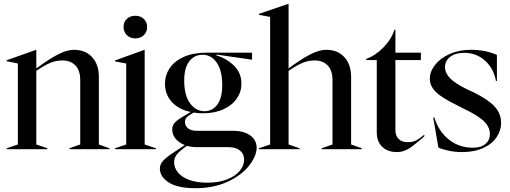

<svg xmlns="http://www.w3.org/2000/svg" viewBox="-20 -785 2682 1010"><path d="M15 -5 74 -25V-451L15 -463V-468L170 -523H171V-425Q237 -474 284.5 -498.5Q332 -523 369 -523Q429 -523 464.5 -484.5Q500 -446 500 -380V-25L556 -5V0H345V-5L402 -25V-364Q402 -415 376.5 -441Q351 -467 308 -467Q274 -467 243.5 -454Q213 -441 171 -412V-25L229 -5V0H15Z M585 -5 644 -25V-451L585 -462V-467L740 -523H741V-25L800 -5V0H585ZM630 -643Q630 -669 647 -685.5Q664 -702 692 -702Q719 -702 736.5 -685.5Q754 -669 754 -643Q754 -617 736.5 -600Q719 -583 692 -583Q665 -583 647.5 -600Q630 -617 630 -643Z M821 101Q821 82 833.5 66Q846 50 877 28L952 -22Q921 -34 903.5 -55.5Q886 -77 886 -103Q886 -125 899.5 -140Q913 -155 950 -176L983 -196Q920 -209 884 -248.5Q848 -288 848 -344Q848 -390 873.5 -427.5Q899 -465 948.5 -486.5Q998 -508 1068 -508H1306V-471L1119 -498L1118 -494Q1175 -476 1212.5 -438Q1250 -400 1250 -345Q1250 -302 1225.5 -266.5Q1201 -231 1155 -210Q1109 -189 1047 -189Q1019 -189 999 -193Q972 -178 962.5 -168Q953 -158 953 -144Q953 -123 969 -110Q985 -97 1015 -97H1205Q1263 -97 1296.5 -72.5Q1330 -48 1330 -8Q1330 35 1291 85.5Q1252 136 1178.5 170.5Q1105 205 1008 205Q915 205 868 175Q821 145 821 101ZM1070 176Q1131 176 1175 158.5Q1219 141 1241.5 113.5Q1264 86 1264 54Q1264 24 1242 6.5Q1220 -11 1181 -11H1015Q985 -11 964 -18Q925 9 910.5 27Q896 45 896 69Q896 97 915.5 121.5Q935 146 974.5 161Q1014 176 1070 176ZM1056 -200Q1097 -200 1123 -234.5Q1149 -269 1149 -337Q1149 -414 1120 -455.5Q1091 -497 1046 -497Q1003 -497 976 -463Q949 -429 949 -361Q949 -284 979.5 -242Q1010 -200 1056 -200Z M1342 -5 1401 -25V-696L1342 -707V-712L1497 -765H1498V-425Q1564 -474 1611.5 -498.5Q1659 -523 1696 -523Q1756 -523 1791.5 -484.5Q1827 -446 1827 -380V-25L1883 -5V0H1672V-5L1729 -25V-364Q1729 -415 1703.5 -441Q1678 -467 1635 -467Q1601 -467 1570.5 -454Q1540 -441 1498 -412V-25L1556 -5V0H1342Z M1962 -89V-469H1906V-475Q1956 -493 1998 -536.5Q2040 -580 2055 -629H2060V-508H2194V-469H2060V-101Q2060 -71 2077 -54Q2094 -37 2126 -37Q2150 -37 2168 -46Q2186 -55 2210 -75L2214 -70Q2161 -22 2131 -3.5Q2101 15 2068 15Q2020 15 1991 -12.5Q1962 -40 1962 -89Z M2286 -9 2259 -167H2265Q2287 -94 2341 -51Q2395 -8 2468 -8Q2511 -8 2534 -28Q2557 -48 2557 -80Q2557 -115 2528 -145Q2499 -175 2424 -211L2381 -233Q2301 -272 2271 -303Q2241 -334 2241 -371Q2241 -408 2268.5 -443.5Q2296 -479 2345.5 -501Q2395 -523 2457 -523Q2534 -523 2594 -496V-359H2589Q2577 -425 2531.5 -466Q2486 -507 2422 -507Q2375 -507 2348 -486Q2321 -465 2321 -432Q2321 -401 2347 -374Q2373 -347 2435 -316L2472 -299Q2549 -261 2582.5 -224Q2616 -187 2616 -138Q2616 -99 2592.5 -63.5Q2569 -28 2522 -6.5Q2475 15 2410 15Q2373 15 2339 7.5Q2305 0 2286 -9Z"/></svg>

Font: Nyght Serif
Style: Regular
Weight: 400
Designer: Maksym Kobuzan
Version: Version 0.410;July 4, 2025;FontCreator 15.0.0.2958 64-bit